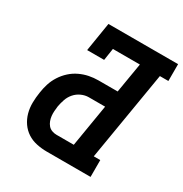

<svg xmlns="http://www.w3.org/2000/svg" viewBox="-170 -866 953 998"><g transform="rotate(30 306.5 -367.5)"><path d="M249 0Q218 0 187.5 -6.5Q157 -13 132.5 -29Q108 -45 91 -69.5Q74 -94 66 -123.5Q58 -153 58.5 -184.5Q59 -216 64 -247Q68 -275 76.5 -302Q85 -329 101 -354Q117 -379 139 -399Q161 -419 187.5 -431.5Q214 -444 241.5 -449.5Q269 -455 297 -455H412L442 -634H280L269 -562H167L195 -735H613V-634H562L473 -101H512V0ZM249 -101H353L395 -354H297Q275 -354 253 -344Q231 -334 215.5 -316Q200 -298 192.5 -276Q185 -254 181 -232Q179 -217 178 -202Q177 -187 178.5 -173Q180 -159 185 -145.5Q190 -132 199 -121.5Q208 -111 221.5 -106Q235 -101 249 -101Z"/></g></svg>

Font: Iosevka Etoile Oblique
Style: Bold
Weight: 700
Italic angle: -9°
Designer: Belleve Invis
Foundry: Belleve Invis
Version: Version 15.5.2; ttfautohint (v1.8.4)